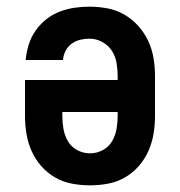

<svg xmlns="http://www.w3.org/2000/svg" viewBox="-20 -548 540 576"><path d="M250 8Q223 8 196 3Q169 -2 145.5 -15.5Q122 -29 104 -49.5Q86 -70 75 -94.5Q64 -119 59.5 -146Q55 -173 55 -200V-308H333V-320Q333 -340 329.5 -360Q326 -380 315 -396.5Q304 -413 286 -422.5Q268 -432 248 -432Q234 -432 220 -428.5Q206 -425 194.5 -416.5Q183 -408 176.5 -395Q170 -382 169 -368H57Q59 -391 66 -413.5Q73 -436 86 -455Q99 -474 117.5 -489Q136 -504 157.5 -512.5Q179 -521 202 -524.5Q225 -528 248 -528Q275 -528 302 -523Q329 -518 352.5 -504.5Q376 -491 394.5 -470.5Q413 -450 424.5 -425.5Q436 -401 440.5 -374Q445 -347 445 -320V-200Q445 -173 440.5 -146Q436 -119 425 -94.5Q414 -70 396 -49.5Q378 -29 354.5 -15.5Q331 -2 304 3Q277 8 250 8ZM250 -88Q270 -88 288 -97.5Q306 -107 316 -124Q326 -141 329.5 -160.5Q333 -180 333 -200V-212H167V-200Q167 -180 170.5 -160.5Q174 -141 184 -124Q194 -107 212 -97.5Q230 -88 250 -88Z"/></svg>

Font: Iosevka Gothic
Style: Bold
Weight: 700
Monospace: yes
Designer: Belleve Invis
Foundry: Belleve Invis
Version: Version 15.5.1; ttfautohint (v1.8.4)